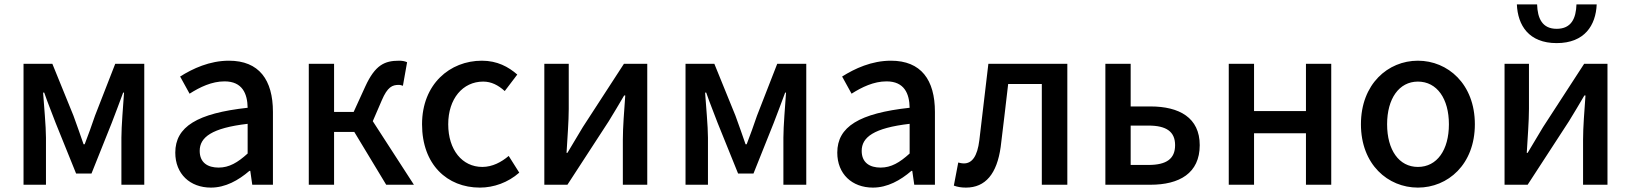

<svg xmlns="http://www.w3.org/2000/svg" viewBox="-20 -840 7416 873"><path d="M87 0H189V-214C189 -266 180 -360 176 -419H181C196 -375 217 -324 233 -281L326 -51H396L488 -281C504 -324 524 -374 540 -419H544C540 -360 532 -266 532 -214V0H636V-550H504L412 -314C397 -269 381 -226 365 -184H360C346 -226 330 -269 314 -314L218 -550H87Z M939 13C1005 13 1064 -20 1114 -63H1118L1127 0H1221V-331C1221 -477 1158 -564 1021 -564C933 -564 856 -528 799 -492L842 -414C889 -444 943 -470 1001 -470C1082 -470 1105 -414 1106 -350C877 -325 777 -264 777 -146C777 -49 844 13 939 13ZM974 -78C925 -78 888 -100 888 -154C888 -216 943 -258 1106 -277V-142C1061 -101 1022 -78 974 -78Z M1384 0H1499V-240H1591L1736 0H1862L1675 -289L1716 -384C1742 -445 1764 -454 1793 -454C1801 -454 1805 -452 1812 -450L1831 -557C1821 -562 1808 -564 1795 -564C1729 -564 1686 -545 1641 -447L1588 -331H1499V-550H1384Z M2162 13C2225 13 2290 -10 2341 -55L2293 -131C2260 -103 2219 -81 2173 -81C2082 -81 2018 -158 2018 -275C2018 -391 2084 -469 2177 -469C2214 -469 2245 -453 2275 -426L2332 -501C2292 -536 2241 -564 2171 -564C2026 -564 1899 -458 1899 -275C1899 -92 2013 13 2162 13Z M2455 0H2560L2748 -289C2768 -321 2798 -372 2818 -406H2823C2818 -335 2812 -262 2812 -205V0H2923V-550H2817L2630 -262C2611 -229 2579 -178 2560 -145H2556C2560 -215 2566 -288 2566 -345V-550H2455Z M3097 0H3199V-214C3199 -266 3190 -360 3186 -419H3191C3206 -375 3227 -324 3243 -281L3336 -51H3406L3498 -281C3514 -324 3534 -374 3550 -419H3554C3550 -360 3542 -266 3542 -214V0H3646V-550H3514L3422 -314C3407 -269 3391 -226 3375 -184H3370C3356 -226 3340 -269 3324 -314L3228 -550H3097Z M3949 13C4015 13 4074 -20 4124 -63H4128L4137 0H4231V-331C4231 -477 4168 -564 4031 -564C3943 -564 3866 -528 3809 -492L3852 -414C3899 -444 3953 -470 4011 -470C4092 -470 4115 -414 4116 -350C3887 -325 3787 -264 3787 -146C3787 -49 3854 13 3949 13ZM3984 -78C3935 -78 3898 -100 3898 -154C3898 -216 3953 -258 4116 -277V-142C4071 -101 4032 -78 3984 -78Z M4372 13C4461 13 4513 -50 4530 -172C4542 -268 4553 -364 4564 -458H4717V0H4833V-550H4474C4460 -434 4447 -318 4433 -203C4424 -128 4399 -97 4363 -97C4353 -97 4345 -99 4337 -101L4317 4C4334 10 4350 13 4372 13Z M5006 0H5211C5342 0 5435 -52 5435 -180C5435 -305 5342 -356 5211 -356H5121V-550H5006ZM5121 -90V-269H5202C5284 -269 5323 -241 5323 -180C5323 -118 5284 -90 5202 -90Z M5567 0H5682V-234H5918V0H6033V-550H5918V-335H5682V-550H5567Z M6427 13C6563 13 6686 -92 6686 -275C6686 -458 6563 -564 6427 -564C6291 -564 6168 -458 6168 -275C6168 -92 6291 13 6427 13ZM6427 -81C6341 -81 6287 -158 6287 -275C6287 -391 6341 -469 6427 -469C6514 -469 6568 -391 6568 -275C6568 -158 6514 -81 6427 -81Z M7058 -644C7185 -644 7236 -725 7240 -820H7148C7146 -757 7125 -709 7058 -709C6992 -709 6971 -757 6969 -820H6877C6881 -725 6931 -644 7058 -644ZM6821 0H6926L7114 -289C7134 -321 7164 -372 7184 -406H7189C7184 -335 7178 -262 7178 -205V0H7289V-550H7183L6996 -262C6977 -229 6945 -178 6926 -145H6922C6926 -215 6932 -288 6932 -345V-550H6821Z"/></svg>

Font: Noto Sans JP Medium
Style: Regular
Weight: 500
Designer: Ryoko NISHIZUKA  (kana, bopomofo & ideographs); Paul D. Hunt (Latin, Greek & Cyrillic); Sandoll Communications , Soo-you
Foundry: Adobe
Version: Version 2.002;hotconv 1.0.116;makeotfexe 2.5.65601